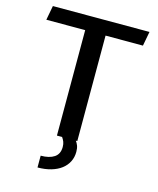

<svg xmlns="http://www.w3.org/2000/svg" viewBox="-133 -807 912 1107"><g transform="rotate(15 323.0 -254.0)"><path d="M380.4 0H371.6Q379.4 9.8 385.3 24.9Q391.1 40 391.1 62Q391.1 94.2 377.7 120.8Q364.3 147.5 339.4 166.5Q314.5 185.5 278.6 196Q242.7 206.5 198.2 206.5V136.2Q249.5 136.2 278.8 116.7Q308.1 97.2 308.1 55.2Q308.1 37.1 303 24.4Q297.9 11.7 289.6 0H258.8V-629.4H26.9L43 -715.3H619.6L603.5 -629.4H380.4Z"/></g></svg>

Font: Proza Libre
Style: Medium
Weight: 500
Designer: Jasper de Waard
Foundry: Jasper de Waard
Version: Version 1.000; ttfautohint (v1.4.1.8-43bc)